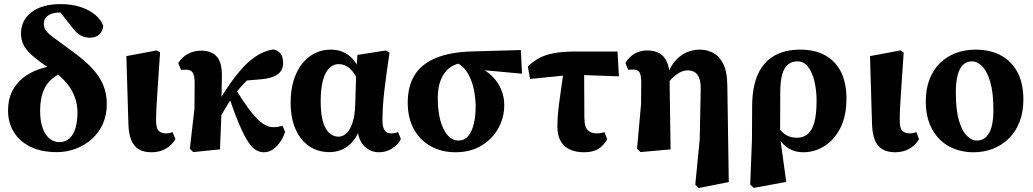

<svg xmlns="http://www.w3.org/2000/svg" viewBox="-20 -747 5172 961"><path d="M264.5 14.4Q186.4 14.4 131.6 -12.8Q76.8 -40 48.5 -87.3Q20.2 -134.6 20.2 -193.2Q20.2 -248.5 40.4 -289Q60.6 -329.6 95.2 -357.2Q129.8 -384.7 174.7 -400.2Q219.6 -415.7 269 -421.4V-435.7L309.8 -391.3Q266.2 -375.6 237.5 -350.1Q208.8 -324.5 194.8 -285.8Q180.9 -247.1 180.9 -192Q180.9 -140.5 193.6 -105.6Q206.3 -70.8 228.3 -53.2Q250.4 -35.5 277.2 -35.5Q307.3 -35.5 327.7 -54.1Q348.1 -72.8 357.9 -106.1Q367.8 -139.4 367.8 -184.1Q367.8 -222.7 354.9 -259.4Q342.1 -296 314.8 -329.9Q287.5 -363.8 242.2 -393.9Q178.1 -437.4 144.3 -466.7Q110.5 -496 97.9 -521.9Q85.2 -547.8 85.2 -578.8Q85.2 -646.8 138.7 -686.7Q192.2 -726.5 282.7 -726.5Q340.2 -726.5 384.7 -711.5Q429.1 -696.5 458 -671.6Q486.8 -646.7 496.9 -617.3Q495 -593.4 478.1 -575.8Q461.2 -558.2 428.6 -558.2Q406.2 -558.2 385 -569Q363.7 -579.8 339.1 -612.3L273.2 -696.3L336 -693.2L338 -668.2Q328.9 -673.9 314.5 -679.2Q300.2 -684.5 278.9 -684.5Q244.2 -684.5 221.7 -669.9Q199.2 -655.3 199.2 -627.6Q199.2 -608.2 210.5 -593.2Q221.7 -578.2 252.3 -555.7Q282.9 -533.1 340.2 -491.4Q387.3 -457.4 420.5 -425.9Q453.7 -394.5 474.4 -362.9Q495 -331.3 504.8 -297.7Q514.5 -264.2 514.5 -225.6Q514.5 -170.8 494.4 -126.4Q474.2 -81.9 439 -50.6Q403.9 -19.3 359 -2.5Q314 14.4 264.5 14.4Z M738.8 15.1Q700 15.1 674.9 0.3Q649.7 -14.6 637 -45.8Q624.3 -77 622.6 -126.4L612.6 -466.2L765.4 -494.8L781.1 -484.1Q775.8 -405.5 772.1 -350.6Q768.5 -295.7 766 -257.7Q763.5 -219.7 762.3 -192.8Q761.2 -166 761.2 -144.5Q761.2 -105 774.4 -92.2Q787.6 -79.4 810.6 -79.4Q820.2 -79.4 828.4 -81.2Q836.5 -82.9 843.7 -86.2L858.1 -50.6Q839.7 -19.4 808.8 -2.1Q777.9 15.1 738.8 15.1Z M947 14.2 930.2 -2.8 953.4 -203.8 954.3 -333.2Q954.3 -368.2 944.7 -383.2Q935.1 -398.2 912.3 -398.2Q906.6 -398.2 899.1 -397.9Q891.5 -397.6 886.1 -397L872.3 -431.3Q890.8 -461.6 920.8 -477.5Q950.7 -493.5 987.1 -493.5Q1038.6 -493.5 1065 -463.7Q1091.3 -433.9 1090.7 -367.1Q1090.4 -332 1089.4 -293.2Q1088.4 -254.4 1087.1 -216.4L1089.3 -212.8Q1088.3 -178.4 1086.8 -139.6Q1085.3 -100.9 1083.8 -64.6Q1082.3 -28.3 1081 0.7ZM1057.9 -116.5 1012 -155.3H1027.6L1044.1 -185.2Q1070.2 -235.2 1102.6 -285.3Q1134.9 -335.5 1168.2 -376.7Q1201.5 -418 1229.5 -441.4Q1262.3 -468.7 1290.8 -481.9Q1319.2 -495.2 1348.8 -499.6Q1370 -495.6 1383.5 -479.5Q1397 -463.3 1397 -431.3Q1397 -392.9 1367.1 -373.4Q1337.3 -353.9 1283.7 -349.8L1181.3 -341.5L1277.4 -396.4Q1254 -379 1232 -359Q1210 -339.1 1190.1 -317.3Q1170.2 -295.5 1151 -272.3L1142.6 -260.8Q1128.3 -238 1114.1 -214.9Q1100 -191.7 1086 -167.8Q1072.1 -143.8 1057.9 -116.5ZM1299.9 15.1Q1281.8 15.1 1263 5.3Q1244.2 -4.6 1223.8 -34.5Q1203.4 -64.4 1178.1 -123.1Q1152.9 -181.8 1119.8 -279.2L1153.8 -310.1Q1191.1 -248.4 1220 -209.2Q1248.8 -169.9 1271.4 -148.6Q1293.9 -127.2 1312.2 -118.8Q1330.4 -110.5 1346.9 -110.5Q1361.5 -110.5 1372.9 -112.5Q1384.3 -114.5 1393.4 -118.2L1407.1 -87.9Q1400.1 -64 1384.7 -40.1Q1369.4 -16.2 1348.2 -0.5Q1326.9 15.1 1299.9 15.1Z M1629 14.4Q1571.8 14.4 1528 -14.9Q1484.3 -44.1 1459.5 -99.8Q1434.8 -155.5 1434.8 -233.4Q1434.8 -316.2 1461.4 -375.9Q1488 -435.5 1533.4 -467.1Q1578.8 -498.6 1636.4 -498.6Q1677.4 -498.6 1708.9 -481Q1740.3 -463.4 1760.7 -432.1Q1781.1 -400.8 1787.3 -359.1H1794.6L1775.4 -332.4Q1763.3 -365.1 1747.7 -385.7Q1732 -406.3 1713.7 -416.2Q1695.5 -426.1 1674.2 -426.1Q1649.2 -426.1 1628.7 -406.6Q1608.3 -387.1 1596.7 -345.9Q1585.1 -304.6 1585.1 -240.5Q1585.1 -175.9 1596.8 -136.9Q1608.6 -97.9 1629.1 -80.4Q1649.6 -62.9 1674.9 -62.9Q1695.7 -62.9 1713.9 -79.6Q1732.1 -96.2 1744.5 -133.1Q1756.9 -169.9 1758.2 -228.4L1763.1 -394.1L1769.3 -472.2L1912.5 -494.5L1929.6 -483.1Q1922.3 -434 1915.8 -387.6Q1909.3 -341.3 1904.3 -298.7Q1899.3 -256.1 1896.8 -217.4Q1894.3 -178.7 1894.3 -144.7Q1894.3 -111.8 1904.5 -95.6Q1914.6 -79.4 1936.9 -79.4Q1947.6 -79.4 1956.5 -81.2Q1965.4 -82.9 1972.5 -86.2L1986.5 -51.3Q1973.8 -24.1 1944 -4.5Q1914.2 15.1 1876.2 15.1Q1850.2 15.1 1827 2.6Q1803.8 -9.9 1788.3 -34.9Q1772.8 -60 1769.8 -96.4L1778.2 -96.1Q1763.7 -57.5 1740.5 -33.2Q1717.4 -8.8 1689.1 2.8Q1660.9 14.4 1629 14.4Z M2259.5 15.1Q2191.8 15.1 2137.7 -14.2Q2083.6 -43.6 2052.2 -99.2Q2020.8 -154.8 2020.8 -232.9Q2020.8 -314.4 2054.7 -370.2Q2088.7 -426.1 2160.6 -456.3Q2232.6 -486.6 2345.4 -489.7L2586.8 -496.5L2592.9 -378.2L2346.9 -400.6L2291.7 -431.7Q2255.1 -427.5 2227.9 -405.7Q2200.8 -383.8 2185.9 -346.2Q2171.1 -308.5 2171.1 -257Q2171.1 -192.9 2184 -144.7Q2196.9 -96.5 2220.3 -70.1Q2243.7 -43.6 2275.9 -43.6Q2304.6 -43.6 2323.3 -65.8Q2342 -88 2351.3 -126.3Q2360.7 -164.6 2360.7 -212.3Q2360.7 -247.9 2354.8 -282.8Q2349 -317.7 2337 -348.1Q2325.1 -378.5 2306.8 -400.8Q2288.6 -423.1 2263.5 -433.2L2279 -438.9Q2333.3 -432 2375.2 -412.2Q2417 -392.3 2445.6 -363.3Q2474.1 -334.3 2489 -297.8Q2503.9 -261.3 2503.9 -220.9Q2503.9 -158.3 2473.9 -104.5Q2444 -50.7 2389.4 -17.8Q2334.8 15.1 2259.5 15.1Z M2632.9 -351.7 2622.1 -414.2Q2647.7 -438.8 2676.9 -455.2Q2706.1 -471.7 2750.1 -480.4Q2794.1 -489.2 2861.7 -489.2H3070.9L3077.7 -364.8L2847.7 -373.3ZM2902 15.1Q2864.4 15.1 2834.5 2.3Q2804.6 -10.5 2787.2 -39Q2769.8 -67.6 2769.8 -114.2Q2769.8 -139.8 2771.8 -166.7Q2773.8 -193.6 2778 -225.9Q2782.2 -258.3 2788.2 -300.5Q2794.2 -342.8 2802.4 -399.6H2903.7L2904.9 -157.7Q2905.2 -112.7 2921.4 -96Q2937.6 -79.4 2966.6 -79.4Q2978 -79.4 2987.9 -81.2Q2997.7 -82.9 3004.9 -86.2L3019.3 -50.6Q3004.1 -21.5 2976.9 -3.2Q2949.7 15.1 2902 15.1Z M3168.5 -2.8 3188.6 -225.6 3189.5 -333.9Q3189.5 -368.9 3181.3 -383.9Q3173.1 -398.9 3150.3 -398.9Q3144.6 -398.9 3137.2 -398.6Q3129.8 -398.3 3124.1 -397.7L3110.3 -432Q3128.8 -462.3 3156.4 -478.4Q3184 -494.5 3219.7 -494.5Q3255 -494.5 3279.9 -480.6Q3304.8 -466.6 3318 -437.5Q3331.3 -408.5 3331.3 -360.9V-358.2L3336.3 0.7L3185.6 14.2ZM3460 177.2 3482.2 -49.2 3487.2 -294.1Q3488.2 -335.5 3479.3 -357.2Q3470.5 -378.8 3455.3 -386.8Q3440.2 -394.8 3421.8 -394.8Q3406.6 -394.8 3389.9 -387.8Q3373.2 -380.8 3357 -367.1Q3340.7 -353.4 3325.6 -334.3L3309.8 -345.1H3311.8Q3325.7 -398.9 3351.6 -432.5Q3377.5 -466.1 3411.4 -482.4Q3445.4 -498.6 3482.6 -498.6Q3516.3 -498.6 3547.3 -483.5Q3578.2 -468.5 3598.8 -429.7Q3619.4 -391 3620.4 -319.4L3627.7 164.2L3477.1 194.2Z M3735 176.5 3743.7 -50.2 3744.7 -220.7Q3745.7 -313.1 3773.2 -374.6Q3800.7 -436.1 3854.5 -467.4Q3908.3 -498.6 3985.2 -498.6Q4060.6 -498.6 4112.4 -468.8Q4164.3 -438.9 4190.5 -384.4Q4216.7 -329.9 4216.7 -253.9Q4216.7 -167.4 4186.7 -107.4Q4156.6 -47.4 4107 -16.1Q4057.4 15.1 3999.8 15.1Q3959.7 15.1 3928.5 -3.6Q3897.4 -22.4 3875.9 -56.5Q3854.3 -90.6 3842.4 -134.8H3840.4L3851 -145.9Q3871.4 -109.9 3890.4 -90.7Q3909.4 -71.6 3928.5 -64.6Q3947.6 -57.6 3968.9 -57.6Q3999.8 -57.6 4021.9 -75.3Q4044.1 -93.1 4055.6 -133.4Q4067.1 -173.6 4067.1 -242.1Q4067.1 -295.5 4056.4 -340.4Q4045.6 -385.3 4024.4 -412.6Q4003.3 -439.9 3971.2 -439.9Q3943.6 -439.9 3924.2 -424.3Q3904.8 -408.8 3895.2 -375Q3885.7 -341.2 3885.4 -286.6L3884.5 -73.5V-60.3L3915.3 163.5L3752.7 193.5Z M4460.8 15.1Q4422 15.1 4396.9 0.3Q4371.7 -14.6 4359 -45.8Q4346.3 -77 4344.6 -126.4L4334.6 -466.2L4487.4 -494.8L4503.1 -484.1Q4497.8 -405.5 4494.1 -350.6Q4490.5 -295.7 4488 -257.7Q4485.5 -219.7 4484.3 -192.8Q4483.2 -166 4483.2 -144.5Q4483.2 -105 4496.4 -92.2Q4509.6 -79.4 4532.6 -79.4Q4542.2 -79.4 4550.4 -81.2Q4558.5 -82.9 4565.7 -86.2L4580.1 -50.6Q4561.7 -19.4 4530.8 -2.1Q4499.9 15.1 4460.8 15.1Z M4852.3 15.1Q4785.1 15.1 4730.9 -14.1Q4676.8 -43.4 4645.3 -100.5Q4613.8 -157.7 4613.8 -240.5Q4613.8 -301.9 4632.4 -350.1Q4651.1 -398.3 4684.8 -431.3Q4718.5 -464.3 4764.1 -481.5Q4809.7 -498.6 4863.6 -498.6Q4934.4 -498.6 4988 -470.5Q5041.7 -442.3 5072 -386.8Q5102.2 -331.2 5102.2 -249Q5102.2 -186.8 5083.2 -137.4Q5064.2 -88 5030 -54.3Q4995.7 -20.6 4950.6 -2.7Q4905.5 15.1 4852.3 15.1ZM4868.8 -43.6Q4897 -43.6 4915.5 -61.2Q4934.1 -78.8 4943.2 -112.8Q4952.2 -146.8 4952.2 -196.6Q4952.2 -282.8 4936.6 -336.2Q4920.9 -389.6 4896.5 -414.7Q4872 -439.9 4845.1 -439.9Q4818.4 -439.9 4800.3 -422.7Q4782.2 -405.6 4773.1 -370.7Q4764.1 -335.9 4764.1 -283.2Q4764.1 -197.7 4779.4 -144.8Q4794.7 -91.9 4818.8 -67.8Q4842.9 -43.6 4868.8 -43.6Z"/></svg>

Font: Source Serif 4 Variable
Style: Regular
Weight: 400
Designer: Frank Grießhammer
Foundry: Adobe
Version: Version 4.005;hotconv 1.1.0;makeotfexe 2.6.0